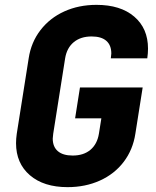

<svg xmlns="http://www.w3.org/2000/svg" viewBox="-20 -760 640 790"><path d="M46 -171Q46 -189 49 -210L98 -520Q108 -586 146.5 -636Q185 -686 244.5 -713Q304 -740 377 -740Q476 -740 532.5 -691.5Q589 -643 589 -560Q589 -541 586 -520H436Q438 -534 438 -540Q438 -574 417.5 -592Q397 -610 357 -610Q312 -610 283.5 -586.5Q255 -563 248 -520L199 -210Q197 -196 197 -190Q197 -156 218 -138Q239 -120 279 -120Q324 -120 352 -143.5Q380 -167 387 -210L397 -273H289L309 -400H567L537 -210Q527 -144 489 -94Q451 -44 391 -17Q331 10 258 10Q160 10 103 -39Q46 -88 46 -171Z"/></svg>

Font: JetBrains Mono Extra Bold
Style: Italic
Weight: 800
Italic angle: -9°
Monospace: yes
Designer: Philipp Nurullin, Konstantin Bulenkov
Foundry: JetBrains
Version: 2.002